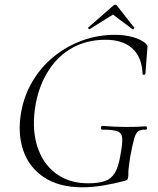

<svg xmlns="http://www.w3.org/2000/svg" viewBox="-20 -784 670 816"><path d="M330 12Q231 12 167 -30.5Q103 -73 78.5 -145.5Q54 -218 70 -308Q83 -380 119.5 -440.5Q156 -501 210 -544.5Q264 -588 330 -612Q396 -636 468 -636Q509 -636 544 -626.5Q579 -617 601 -598Q607 -591 607 -587Q607 -583 606 -575L598 -470Q597 -466 591.5 -466Q586 -466 586 -470Q583 -542 542 -578.5Q501 -615 429 -615Q350 -615 289 -581.5Q228 -548 188 -487Q148 -426 132 -344Q114 -243 137 -166.5Q160 -90 216.5 -47.5Q273 -5 354 -5Q397 -5 424.5 -14Q452 -23 468 -49Q484 -75 492 -126Q501 -174 499.5 -196.5Q498 -219 479 -226Q460 -233 414 -233Q409 -233 409.5 -241Q410 -249 414 -249Q466 -245 509 -244.5Q552 -244 600 -247Q604 -247 604.5 -240Q605 -233 600 -233Q579 -234 568 -226.5Q557 -219 550 -194Q543 -169 533 -116Q528 -83 526.5 -67Q525 -51 525.5 -43.5Q526 -36 524 -28Q523 -22 520.5 -20Q518 -18 512 -16Q468 -4 420.5 4Q373 12 330 12ZM361 -660Q360 -659 356.5 -662Q353 -665 355 -667L460 -759Q464 -764 469.5 -764Q475 -764 478 -759L550 -667Q552 -665 548.5 -661.5Q545 -658 543 -660L460 -722Z"/></svg>

Font: Cormorant Infant Light
Style: Italic
Weight: 300
Italic angle: -10°
Designer: Christian Thalmann (Catharsis Fonts)
Foundry: Catharsis Fonts
Version: Version 4.001